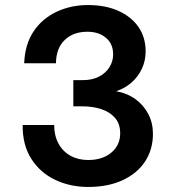

<svg xmlns="http://www.w3.org/2000/svg" viewBox="-20 -730 690 762"><path d="M330 12Q258 12 198.5 -16.5Q139 -45 104 -100Q69 -155 70 -234H195Q195 -192 212 -160.5Q229 -129 259.5 -112Q290 -95 330 -95Q387 -95 422 -124.5Q457 -154 457 -201Q457 -238 437 -261.5Q417 -285 383 -296.5Q349 -308 307 -308H271V-412H309Q346 -412 373 -426Q400 -440 414.5 -463.5Q429 -487 429 -514Q429 -556 400.5 -580Q372 -604 327 -604Q271 -604 237 -571.5Q203 -539 202 -479H76Q79 -554 113 -605Q147 -656 204 -683Q261 -710 329 -710Q398 -710 449.5 -687Q501 -664 529.5 -623Q558 -582 558 -526Q558 -489 543 -457Q528 -425 501.5 -402Q475 -379 441 -368Q485 -360 517.5 -336.5Q550 -313 568.5 -277.5Q587 -242 587 -199Q587 -137 556 -89.5Q525 -42 467 -15Q409 12 330 12Z"/></svg>

Font: Azeret Mono Thin Medium
Style: Regular
Weight: 500
Version: Version 1.002